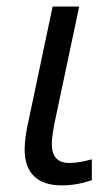

<svg xmlns="http://www.w3.org/2000/svg" viewBox="-20 -556 342 586"><path d="M55.2 -99.6Q55.2 -137.2 68.4 -193.4L140.6 -536.1H221.7L147.9 -187.5Q138.2 -141.1 138.2 -116.7Q138.2 -58.6 191.4 -58.6Q221.2 -58.6 260.3 -69.8V-5.9Q213.4 9.8 168.9 9.8Q112.3 9.8 83.7 -18.3Q55.2 -46.4 55.2 -99.6Z"/></svg>

Font: Viking Open Sans
Style: Italic
Weight: 400
Italic angle: -12°
Foundry: Ascender Corporation
Version: Version 2.000